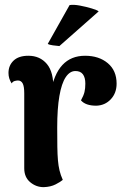

<svg xmlns="http://www.w3.org/2000/svg" viewBox="-20 -761 513 792"><path d="M160 11Q129 11 104.5 -9.5Q80 -30 80 -67V-376Q80 -405 73.5 -417Q67 -429 54 -429Q49 -429 41 -427Q33 -425 28 -417Q15 -437 15 -460Q15 -491 36 -511Q57 -531 97 -531Q145 -531 173.5 -497Q202 -463 200 -392V-366L188 -376Q202 -455 237.5 -493Q273 -531 331 -531Q388 -531 424.5 -500.5Q461 -470 461 -416Q461 -377 437 -351.5Q413 -326 377 -325Q333 -325 314 -347Q325 -367 328.5 -381.5Q332 -396 332 -416Q332 -441 322 -454.5Q312 -468 291 -468Q268 -468 251 -442.5Q234 -417 225 -365Q216 -313 216 -235Q216 -188 216.5 -155.5Q217 -123 219 -100Q221 -77 225.5 -58Q230 -39 239 -19Q230 -11 209.5 -0.5Q189 10 160 11ZM387 -714 225 -571Q213 -572 198 -574Q183 -576 177 -580L267 -740Q283 -743 309.5 -738Q336 -733 359 -726Q382 -719 387 -714Z"/></svg>

Font: Arima Thin
Style: Regular
Weight: 100
Designer: Joana Correia and Natanael Gama
Foundry: NDISCOVER
Version: Version 1.101;gftools[0.9.23]